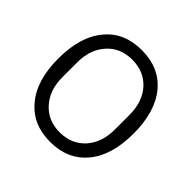

<svg xmlns="http://www.w3.org/2000/svg" viewBox="-180 -883 1068 1068"><g transform="rotate(45 354.0 -349.0)"><path d="M354 12.2Q490.7 12.2 569.8 -81.1Q649.9 -175.8 649.9 -349.1Q649.9 -521 569.8 -617.2Q491.2 -710 354 -710Q216.3 -710 139.2 -617.2Q58.1 -521.5 58.1 -349.1Q58.1 -175.3 139.2 -81.1Q216.8 12.2 354 12.2ZM354 -63Q262.2 -63 206.1 -125Q147.9 -187.5 147.9 -291V-407.2Q147.9 -510.7 206.1 -573.2Q261.7 -634.8 354 -634.8Q445.8 -634.8 502.9 -573.2Q560.1 -509.8 560.1 -407.2V-291Q560.1 -188.5 502.9 -125Q445.3 -63 354 -63Z"/></g></svg>

Font: Plexus Sans
Style: Regular
Weight: 400
Version: Version 2.001;PS 002.001;hotconv 1.0.70;makeotf.lib2.5.58329